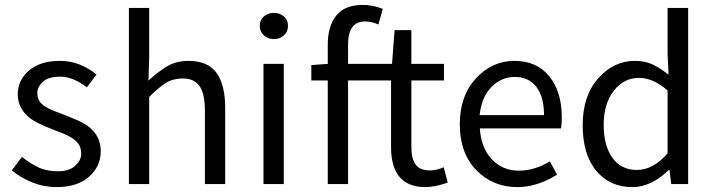

<svg xmlns="http://www.w3.org/2000/svg" viewBox="-20 -744 2883 776"><path d="M241.2 -279.3Q264.6 -269.5 291 -258.8Q386.7 -219.2 387.2 -132.8Q387.2 -71.3 339.6 -29.5Q292 12.2 209 12.2Q157.2 12.2 110.1 -6.8Q63 -25.9 27.8 -55.2L68.8 -109.9Q101.1 -84 134.5 -67.9Q168 -51.8 213.9 -51.8Q259.8 -51.8 283.9 -74Q308.1 -96.2 308.1 -121.6Q308.1 -147 298.1 -160.9Q288.1 -174.8 272.5 -185.3Q256.8 -195.8 236.8 -203.9Q216.8 -211.9 193.8 -220.7Q127.4 -245.6 98.6 -268.6Q51.8 -306.6 51.8 -363.3Q51.8 -419.9 97.2 -459Q142.6 -498 222.4 -498Q302.2 -498 370.1 -442.9L331.1 -391.1Q274.9 -434.1 224.6 -434.1Q174.3 -434.1 152.6 -413.1Q130.9 -392.1 130.9 -369.4Q130.9 -346.7 139.9 -334.2Q148.9 -321.8 164.1 -312.5Q179.2 -303.2 198.5 -295.7Q217.8 -288.1 241.2 -279.3Z M501 -711.9H583V-518.1L580.1 -418Q615.2 -451.2 653.1 -474.6Q690.9 -498 742.2 -498Q819.3 -498 854.7 -450Q890.1 -401.9 890.1 -308.1V0H808.1V-296.9Q808.1 -366.2 786.1 -396.5Q763.7 -426.8 720.7 -426.8Q677.7 -426.8 648.9 -408Q620.1 -389.2 583 -352.1V0H501Z M1044.9 -485.8H1127V0H1044.9ZM1127.4 -601.1Q1110.8 -585.9 1086.9 -585.9Q1063 -585.9 1046.4 -601.1Q1029.8 -616.2 1029.8 -639.6Q1029.8 -663.1 1046.4 -677.5Q1063 -691.9 1086.9 -691.9Q1110.8 -691.9 1127.4 -677.5Q1144 -663.1 1144 -639.6Q1144 -616.2 1127.4 -601.1Z M1560.5 -149.9V-418.9H1386.7V0H1304.7V-418.9H1238.3V-481L1304.7 -485.8V-563Q1304.7 -638.2 1339.1 -681.2Q1373.5 -724.1 1446.3 -724.1Q1487.3 -724.1 1527.3 -708L1509.3 -645Q1482.4 -657.2 1454.6 -657.2Q1386.7 -657.2 1386.7 -563V-485.8H1564.5L1574.7 -622.1H1642.6V-485.8H1774.4V-418.9H1642.6V-148.9Q1642.6 -104 1659.4 -79.6Q1676.3 -55.2 1718.3 -55.2Q1743.2 -55.2 1773.4 -67.9L1789.6 -5.9Q1736.8 12.2 1699.7 12.2Q1560.5 12.2 1560.5 -149.9Z M2178.7 -278.8Q2178.7 -354 2147.2 -393.6Q2115.7 -433.1 2060.8 -433.1Q2005.9 -433.1 1966.1 -392.3Q1926.3 -351.6 1918.5 -278.8ZM2071.3 12.2Q1971.7 12.2 1905 -56.4Q1838.4 -125 1838.4 -241Q1838.4 -356.9 1903.8 -427.5Q1969.2 -498 2059.1 -498Q2148.9 -498 2199.7 -436Q2250.5 -374 2250.5 -270Q2250.5 -243.2 2247.6 -225.1H1919.4Q1924.3 -146 1968 -100.1Q2011.7 -54.2 2076.2 -54.2Q2140.6 -54.2 2202.6 -91.8L2231.4 -38.1Q2150.4 12.2 2071.3 12.2Z M2678.2 -377.9Q2621.6 -429.2 2561.5 -429.2Q2501.5 -429.2 2460.7 -377Q2419.9 -324.7 2419.9 -240Q2419.9 -155.3 2455.1 -106.2Q2490.2 -57.1 2554.7 -57.1Q2619.1 -57.1 2678.2 -124ZM2545.9 -498Q2587.9 -498 2618.9 -482.9Q2649.9 -467.8 2682.1 -441.9L2678.2 -524.9V-711.9H2761.2V0H2692.9L2686 -57.1H2683.1Q2611.3 12.2 2536.1 12.2Q2444.3 12.2 2389.6 -54Q2335 -120.1 2335 -238Q2335 -356 2397.5 -427Q2460 -498 2545.9 -498Z"/></svg>

Font: SourceSansPro-Regular
Style: Regular
Weight: 400
Designer: Paul D. Hunt
Foundry: Adobe Systems Incorporated
Version: Version 1.050;PS Version 1.000;hotconv 1.0.70;makeotf.lib2.5